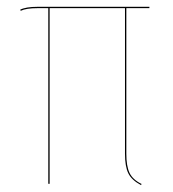

<svg xmlns="http://www.w3.org/2000/svg" viewBox="-20 -537 506 561"><path d="M416.5 -513.2H349.1V-87.9Q349.1 -51.8 358.4 -32Q367.7 -12.2 393.6 0.5L392.1 3.9Q364.7 -10.7 355 -30.5Q345.2 -50.3 345.2 -87.9V-513.2H125V0H121.1V-513.2H90.3Q56.2 -513.2 40.5 -505.4L39.1 -508.8Q55.7 -517.1 89.8 -517.1H416.5Z"/></svg>

Font: Fira Sans Compressed Four
Style: Regular
Weight: 100
Width: 1
Designer: Carrois Corporate & Edenspiekermann AG
Foundry: Carrois Corporate GbR & Edenspiekermann AG
Version: Version 4.203;PS 004.203;hotconv 1.0.88;makeotf.lib2.5.64775